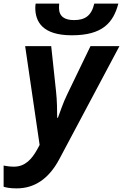

<svg xmlns="http://www.w3.org/2000/svg" viewBox="-89 -801 680 1061"><path d="M-69 231C-53 236 -32 240 3 240C100 240 180 189 239 78L571 -546H411L284 -283C257 -228 244 -183 231 -150H227C227 -189 226 -248 221 -293L194 -546H50L130 0L117 24C86 80 49 120 -12 120C-35 120 -52 117 -69 114ZM308 -606C477 -606 537 -675 565 -781H432C416 -713 380 -690 320 -690C268 -690 237 -710 237 -758C237 -765 237 -770 238 -781H108C107 -774 106 -766 106 -758C106 -682 145 -606 308 -606Z"/></svg>

Font: BC Sans
Style: Bold Italic
Weight: 700
Italic angle: -12°
Designer: Monotype Design Team
Province of B.C.
Foundry: Monotype Imaging Inc.
Version: Version 2.000;GOOG;noto-source:20170915:90ef993387c0